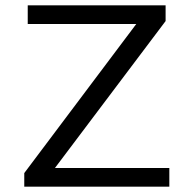

<svg xmlns="http://www.w3.org/2000/svg" viewBox="-20 -700 707 720"><path d="M186 -70H615V0H71V-51L491 -610H84V-680H601V-621Z"/></svg>

Font: Martel Sans
Style: Regular
Weight: 400
Designer: Dan Reynolds and Mathieu Réguer
Foundry: Dan Reynolds and Mathieu Réguer
Version: Version 1.001;PS 001.001;hotconv 1.0.70;makeotf.lib2.5.58329